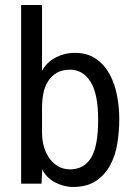

<svg xmlns="http://www.w3.org/2000/svg" viewBox="-20 -746 540 763"><path d="M147 -220Q147 -187 155.5 -160Q164 -133 179 -113.5Q194 -94 214 -83.5Q234 -73 258 -73Q314 -73 342 -119Q370 -165 370 -270Q370 -374 339.5 -421.5Q309 -469 259 -469Q226 -469 204.5 -456Q183 -443 170 -421.5Q157 -400 152 -373Q147 -346 147 -318ZM276 -536Q327 -536 361 -512.5Q395 -489 415.5 -451.5Q436 -414 445 -367Q454 -320 454 -273Q454 -223 446 -174.5Q438 -126 417 -88Q396 -50 360.5 -26.5Q325 -3 270 -3Q252 -3 233 -8Q214 -13 197.5 -22Q181 -31 168 -44Q155 -57 149 -72H148L145 -16H64V-726H147V-466H148Q166 -499 201.5 -517.5Q237 -536 276 -536Z"/></svg>

Font: D2Coding ligature
Style: Regular
Weight: 400
Monospace: yes
Designer: Yong-Rak Park; Jeong-Hwan Yoon; Sang-Min Lee;
Foundry: NHN Corporation
Version: Version 1.3.2; Build 20180524